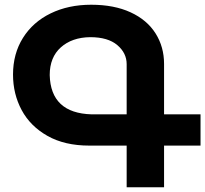

<svg xmlns="http://www.w3.org/2000/svg" viewBox="-20 -788 867 811"><path d="M827 -173H673V3H515V-173H357Q253 -173 180.5 -214Q108 -255 71.5 -323Q35 -391 35 -473Q35 -561 77 -628Q119 -695 194 -731.5Q269 -768 365 -768Q462 -768 531.5 -736Q601 -704 637 -647Q673 -590 673 -518V-305H827ZM515 -517Q515 -564 475.5 -597.5Q436 -631 361 -631Q284 -630 237 -588Q190 -546 190 -471Q194 -310 367 -305H515Z"/></svg>

Font: Montserrat arm2 SemiBold
Style: Regular
Weight: 600
Designer: Julieta Ulanovsky
Foundry: Julieta Ulanovsky
Version: Version 6.000